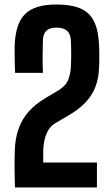

<svg xmlns="http://www.w3.org/2000/svg" viewBox="-20 -829 490 849"><path d="M46.3 0Q45.8 -21.2 45.3 -37.4Q44.9 -53.6 44.6 -67Q44.4 -80.4 44.4 -93.8Q44.4 -107.3 44.6 -123.1Q44.8 -138.9 45.3 -160Q46.6 -216.9 62.4 -260.3Q78.1 -303.7 108 -336.9Q137.9 -370.1 182.3 -396L242.3 -432Q273.7 -452.2 283 -479.7Q292.3 -507.3 293.2 -530.8Q294.8 -561 294.8 -591.6Q294.8 -622.1 293.2 -652.3Q291.6 -679.3 276.2 -693.1Q260.8 -706.9 229 -706.9Q199.7 -706.9 185.2 -693.1Q170.7 -679.3 169.7 -652.3Q168.4 -616 168.4 -579.6Q168.4 -543.2 169.9 -506.8H46.7Q45.9 -527.3 45.3 -549.5Q44.7 -571.6 44.6 -592.5Q44.4 -613.3 44.9 -629.8Q48.9 -726 91.6 -767.6Q134.4 -809.1 229.3 -809.1Q296.5 -809.1 337 -791Q377.4 -772.9 396.3 -733.4Q415.3 -694 418 -630Q418.5 -618.8 418.8 -606.4Q419.1 -593.9 419.1 -581Q419.1 -568.1 419 -555.3Q418.8 -542.6 418.1 -530.9Q416.5 -482.1 401.7 -444.4Q387 -406.8 359.1 -377.2Q331.3 -347.7 290 -322.8L221.7 -282.7Q202.5 -270.5 191.4 -249.5Q180.4 -228.6 175.7 -204.8Q171.1 -180.9 171.1 -160V-110.3H408.6V0Z"/></svg>

Font: Big Shoulders Display SC Thin
Style: Regular
Weight: 100
Designer: Patric King
Foundry: XO Type Co
Version: Version 2.002